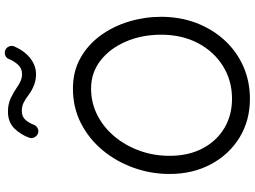

<svg xmlns="http://www.w3.org/2000/svg" viewBox="-148 -864 1042 785"><g transform="rotate(-90 372.5 -472.0)"><path d="M360.4 29.3Q271.5 29.3 202.1 -13.2Q132.8 -55.7 93 -130.1Q53.2 -204.6 53.2 -299.3Q53.2 -375.5 78.6 -446.3Q104 -517.1 150.4 -573Q196.8 -628.9 260.7 -661.6Q324.7 -694.3 402.3 -694.3Q472.7 -694.3 527.3 -663.6Q582 -632.8 619.6 -581.1Q657.2 -529.3 676.5 -465.1Q695.8 -400.9 695.8 -334Q695.8 -256.3 670.7 -190.2Q645.5 -124 600.3 -74.7Q555.2 -25.4 493.9 2Q432.6 29.3 360.4 29.3ZM360.4 -43.9Q434.6 -43.9 493.9 -80.6Q553.2 -117.2 587.9 -182.6Q622.6 -248 622.6 -334Q622.6 -412.6 594.7 -477.5Q566.9 -542.5 517.3 -581.3Q467.8 -620.1 402.3 -620.1Q344.2 -620.1 294.2 -594.7Q244.1 -569.3 206.8 -524.7Q169.4 -480 148.4 -422.1Q127.4 -364.3 127.4 -299.3Q127.4 -221.7 157.7 -164.3Q188 -106.9 240.5 -75.4Q293 -43.9 360.4 -43.9ZM219.7 -836.9Q209 -840.8 203.4 -851.3Q197.8 -861.8 201.2 -872.1Q212.9 -906.7 239 -933.3Q265.1 -960 308.1 -960Q339.8 -960 364.5 -948Q389.2 -936 409.2 -921.9Q437 -902.3 460.4 -902.3Q484.9 -902.3 499.8 -918.7Q514.6 -935.1 522.9 -955.6Q526.9 -966.8 538.1 -970.9Q549.3 -975.1 559.6 -970.7Q570.3 -966.3 574.7 -955.3Q579.1 -944.3 574.7 -934.1Q556.6 -892.6 526.6 -868.9Q496.6 -845.2 460.4 -845.2Q438 -845.2 416.7 -853.3Q395.5 -861.3 375 -876.5Q360.4 -887.7 345.5 -895.5Q330.6 -903.3 311 -903.3Q286.6 -903.3 273.4 -887.2Q260.3 -871.1 254.9 -855.5Q251.5 -844.7 241 -839.1Q230.5 -833.5 219.7 -836.9Z"/></g></svg>

Font: Mikhak Regular
Style: Regular
Weight: 400
Designer: Amin Abedi
Version: Version 3.3